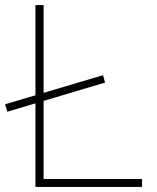

<svg xmlns="http://www.w3.org/2000/svg" viewBox="-29 -733 615 753"><path d="M110 0Q110 -61 110 -117Q110 -173 110 -238V-475Q110 -540.5 110 -596.5Q110 -652.5 110 -713H142Q142 -652.5 142 -596.5Q142 -540.5 142 -475V-242Q142 -177 142 -121Q142 -65 142 -4L126 -31H250Q311.5 -31 358.5 -31Q405.5 -31 445.8 -31Q486 -31 528 -31V0ZM0 -295 -9 -324Q37 -337.5 79.2 -350.2Q121.5 -363 159.5 -374L206.5 -388Q244.5 -399.5 287 -412Q329.5 -424.5 375 -438L383 -409Q337.5 -395.5 295 -383Q252.5 -370.5 215 -359L168 -345Q130.5 -334 88.2 -321.2Q46 -308.5 0 -295Z"/></svg>

Font: Commissioner Thin Thin
Style: Regular
Weight: 250
Version: Version 1.000